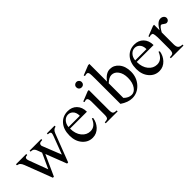

<svg xmlns="http://www.w3.org/2000/svg" viewBox="121 -1584 2489 2489"><g transform="rotate(-45 1365.5 -339.5)"><path d="M713.9 -429.2Q670.4 -423.3 650.4 -372.1L501 14.6H481L369.6 -272.5L239.7 14.6H221.2L77.1 -361.8Q64 -396 48.8 -409.7Q36.6 -423.3 5.9 -429.2V-447.3H194.3V-429.2Q168.5 -427.7 159.9 -419.9Q151.4 -412.1 151.4 -397.9Q151.4 -383.3 159.7 -361.8L255.9 -105L352.1 -314.5L327.1 -380.9Q316.4 -409.2 296.4 -421.4Q285.6 -427.7 255.9 -429.2V-447.3H469.2V-429.2Q431.6 -427.7 419.4 -417.5Q409.2 -408.7 409.2 -389.6Q409.2 -379.9 413.6 -372.1L515.6 -115.2L608.9 -361.8Q619.6 -390.1 619.6 -403.8Q619.6 -429.2 572.3 -429.2V-447.3H713.9Z M1138.2 -163.6Q1127.4 -92.3 1080.1 -41.5Q1027.3 14.6 954.6 14.6Q872.6 14.6 817.4 -48.3Q759.3 -114.3 759.3 -218.3Q759.3 -330.6 817.4 -396.5Q874.5 -460.9 966.8 -460.9Q1042 -460.9 1089.4 -412.6Q1138.2 -362.3 1138.2 -278.8H828.6Q828.6 -182.6 877.4 -123Q923.8 -67.4 992.2 -66.4Q1081.5 -65.4 1123 -173.3ZM1036.1 -306.6Q1036.1 -371.6 1000 -403.3Q973.6 -426.3 939 -426.3Q897.9 -426.3 867.2 -395.5Q834 -361.8 828.6 -306.6Z M1363.3 -599.1Q1363.3 -578.1 1349.1 -563.7Q1335 -549.3 1314 -549.3Q1292.5 -549.3 1278.3 -563.5Q1264.2 -577.6 1264.2 -599.1Q1264.2 -620.6 1278.8 -634.5Q1293.5 -648.4 1314 -648.4Q1334 -648.4 1348.6 -633.8Q1363.3 -619.1 1363.3 -599.1ZM1422.9 0H1204.6V-18.1Q1246.6 -18.1 1259.8 -32.2Q1272.9 -46.4 1272.9 -91.3V-331.1Q1272.9 -396.5 1239.3 -396.5Q1227.1 -396.5 1204.6 -388.7L1197.8 -405.8L1333.5 -460H1354.5V-91.3Q1354.5 -45.9 1367.7 -32Q1380.9 -18.1 1422.9 -18.1Z M1910.6 -241.7Q1910.6 -133.3 1841.3 -58.1Q1773.9 14.6 1679.7 14.6Q1602.1 14.6 1517.1 -43.5V-505.9Q1517.1 -577.1 1513.7 -599.6Q1510.7 -616.7 1501.5 -624.5Q1487.8 -635.7 1447.8 -623.5L1440.9 -640.6L1575.7 -694.3H1598.6V-370.6Q1663.6 -460 1739.3 -460Q1810.5 -460 1859.4 -401.9Q1910.6 -340.8 1910.6 -241.7ZM1825.7 -213.4Q1825.7 -294.9 1788.1 -344.7Q1752.9 -391.6 1699.7 -391.6Q1654.3 -391.6 1598.6 -339.4V-71.3Q1647.9 -22 1704.6 -22Q1752 -22 1786.6 -69.8Q1825.7 -124 1825.7 -213.4Z M2360.4 -163.6Q2349.6 -92.3 2302.2 -41.5Q2249.5 14.6 2176.8 14.6Q2094.7 14.6 2039.6 -48.3Q1981.4 -114.3 1981.4 -218.3Q1981.4 -330.6 2039.6 -396.5Q2096.7 -460.9 2189 -460.9Q2264.2 -460.9 2311.5 -412.6Q2360.4 -362.3 2360.4 -278.8H2050.8Q2050.8 -182.6 2099.6 -123Q2146 -67.4 2214.4 -66.4Q2303.7 -65.4 2345.2 -173.3ZM2258.3 -306.6Q2258.3 -371.6 2222.2 -403.3Q2195.8 -426.3 2161.1 -426.3Q2120.1 -426.3 2089.4 -395.5Q2056.2 -361.8 2050.8 -306.6Z M2729.5 -405.8Q2729.5 -388.2 2716.8 -374.5Q2704.1 -360.8 2685.5 -360.8Q2668 -360.8 2646.7 -378.2Q2625.5 -395.5 2616.2 -395.5Q2591.3 -395.5 2550.8 -319.3V-104Q2550.8 -59.6 2566.4 -40Q2584.5 -18.1 2629.9 -18.1V0H2397.9V-18.1Q2441.9 -18.1 2454.6 -31.2Q2469.2 -46.4 2469.2 -101.1V-274.4Q2469.2 -372.6 2454.6 -389.6Q2430.2 -402.3 2397.9 -388.7L2393.1 -405.8L2531.7 -460H2550.8V-359.9Q2606.4 -460 2666 -460Q2692.9 -460 2711.2 -444.6Q2729.5 -429.2 2729.5 -405.8Z"/></g></svg>

Font: Dai Banna SIL Book
Style: Regular
Weight: 400
Designer: Victor Gaultney
Foundry: SIL International
Version: Version 2.000